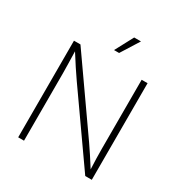

<svg xmlns="http://www.w3.org/2000/svg" viewBox="-212 -1097 1187 1252"><g transform="rotate(30 382.0 -471.0)"><path d="M105 0V-727.5H153.8L522.5 -201.7Q543.5 -171.4 568.1 -134Q592.8 -96.7 618.7 -55.2Q616.7 -97.2 615.7 -136Q614.7 -174.8 614.7 -208V-727.5H659.2V0H609.9L252.9 -507.8Q227.5 -543.9 202.4 -582.3Q177.2 -620.6 145.5 -670.9Q146.5 -622.1 147.7 -581.1Q148.9 -540 148.9 -508.3V0ZM361.8 -805.2 434.6 -941.9H485.8L399.9 -805.2Z"/></g></svg>

Font: Inter Extra Light
Style: Regular
Weight: 200
Designer: Rasmus Andersson
Foundry: rsms
Version: Version 4.000;git-3c8e0fc